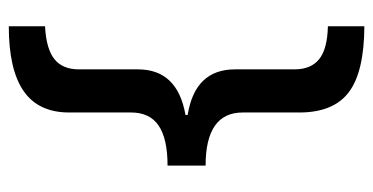

<svg xmlns="http://www.w3.org/2000/svg" viewBox="-227 -529 853 439"><g transform="rotate(-90 199.5 -309.5)"><path d="M161.8 -51.6V-181Q161.8 -265.9 40.4 -265.9V-352.9Q102.1 -352.9 132 -373.4Q161.8 -393.8 161.8 -436.3V-577.9Q161.8 -648.1 210.8 -682Q259.9 -715.9 358.9 -715.9V-633Q307.4 -630.4 283.9 -611.7Q260.4 -593 260.4 -555.6V-420.6Q260.4 -330.1 156.2 -311.9V-306.9Q260.4 -290.2 260.4 -198.7V-62.7Q260.4 -24.8 283.9 -6.1Q307.4 12.6 358.9 13.7V97.1Q254.3 96.6 208 61.4Q161.8 26.3 161.8 -51.6Z"/></g></svg>

Font: Khula SemiBold
Style: Regular
Weight: 600
Designer: Erin McLaughlin, Steve Matteson
Version: Version 1.002;PS 1.0;hotconv 1.0.72;makeotf.lib2.5.5900; ttf